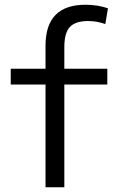

<svg xmlns="http://www.w3.org/2000/svg" viewBox="-20 -790 501 810"><path d="M172 0V-433.3H25.3V-500H172V-596.6Q172 -683.7 214.1 -726.8Q256.3 -770 340.7 -770Q366.3 -770 390.2 -766.2Q414 -762.3 435.4 -755L424.3 -688.6Q387.7 -701.3 352 -701.3Q297.7 -701.3 274.5 -675.9Q251.4 -650.6 251.4 -591.3V-500H432.7V-433.3H251.4V0Z"/></svg>

Font: M PLUS 1 Thin
Style: Regular
Weight: 100
Designer: Coji Morishita
Foundry: UNDERFOREST DESIGN
Version: Version 1.001